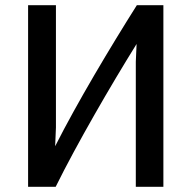

<svg xmlns="http://www.w3.org/2000/svg" viewBox="-20 -714 736 738"><path d="M608 4H502V-477L505 -545C406 -386 275 -160 194 4H88V-694H195V-224L192 -152C277 -320 403 -531 506 -694H608Z"/></svg>

Font: Repo Medium
Style: Regular
Weight: 500
Designer: Stefan Peev
Foundry: Context Ltd
Version: Version 1.502